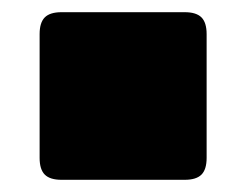

<svg xmlns="http://www.w3.org/2000/svg" viewBox="-20 -515 404 315"><path d="M283 -220H81Q62 -220 53.5 -228.5Q45 -237 45 -256V-459Q45 -478 53.5 -486.5Q62 -495 81 -495H283Q302 -495 310.5 -486.5Q319 -478 319 -459V-256Q319 -237 310.5 -228.5Q302 -220 283 -220Z"/></svg>

Font: Bungee
Style: Regular
Weight: 400
Designer: David Jonathan Ross
Foundry: David Jonathan Ross
Version: Version 1.001;PS 1.0;hotconv 1.0.72;makeotf.lib2.5.5900